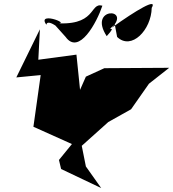

<svg xmlns="http://www.w3.org/2000/svg" viewBox="-20 -942 881 977"><path d="M389 -392 394 -420 369 -664 175 -638 183 -793 63 -548 187 -560 150 -297 346 -209 280 -128 291 -82 495 15 417 -95 396 -200 531 -321 647 -386 738 -516 841 -597 511 -595 417 -552 353 -407 312 -358ZM314 -754C382 -659 473 -828 501 -913C433 -932 476 -801 241 -826C383 -805 160 -894 216 -816C222 -858 327 -756 244 -832ZM576 -754C649 -684 750 -790 752 -902C784 -956 673 -890 549 -801C650 -904 426 -906 523 -758C587 -828 505 -766 564 -818Z"/></svg>

Font: Asimov Silicon
Style: Regular
Weight: 400
Designer: Google
Version: Version 2.000980; 2014